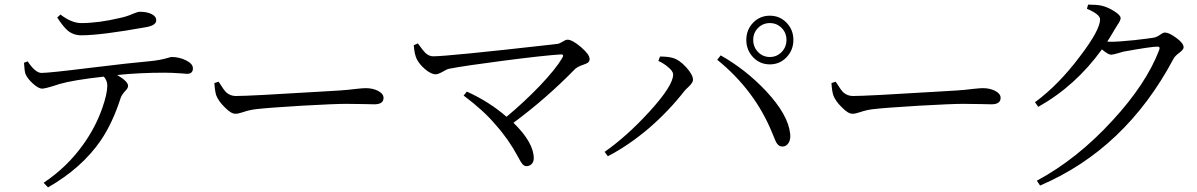

<svg xmlns="http://www.w3.org/2000/svg" viewBox="-20 -774 5186 832"><path d="M188 38 169 18Q271 -50 340 -147Q394 -222 423 -305Q445 -367 445 -404Q445 -424 430 -442Q296 -427 238 -410Q228 -407 210 -401Q178 -391 164 -390Q148 -389 123 -411.5Q98 -434 90 -455Q86 -467 84 -502L100 -508Q133 -458 160 -458Q193 -458 370 -480Q550 -502 631 -509Q673 -513 707 -523Q719 -527 724 -527Q756 -527 785 -513Q816 -498 816 -478Q816 -454 790 -454Q785 -454 766 -456Q723 -459 694 -459Q584 -459 488 -449Q535 -421 535 -402Q535 -392 523 -380Q508 -364 503 -350Q468 -241 417 -166Q335 -46 188 38ZM332 -621Q299 -621 274 -641Q254 -658 228 -698L242 -711Q290 -674 332 -674Q407 -674 499 -696Q529 -702 558 -715Q577 -723 586 -723Q617 -723 637 -713Q657 -703 657 -686Q657 -665 617 -657Q418 -621 332 -621Z M1000 -281Q981 -281 954 -309Q927 -335 917 -361Q911 -380 909 -414L927 -420Q929 -417 932 -413Q950 -384 960 -374Q978 -358 1002 -358Q1062 -358 1369 -377Q1442 -381 1453 -382Q1485 -384 1525 -389Q1553 -392 1565 -392Q1594 -392 1617 -381Q1642 -368 1642 -350Q1642 -322 1602 -322Q1588 -322 1557 -323Q1512 -324 1480 -324Q1432 -324 1289 -316Q1140 -307 1090 -301Q1062 -298 1033 -288Q1013 -281 1000 -281Z M2261 -54Q2251 -54 2243 -64Q2237 -71 2225 -94Q2183 -172 2127 -234Q2076 -295 1989 -360L2003 -377Q2099 -334 2175 -268Q2251 -331 2321 -404Q2389 -476 2416 -522Q2427 -540 2408 -538Q2340 -534 2162 -511Q1992 -489 1926 -476Q1916 -474 1898 -463Q1878 -452 1868 -452Q1848 -452 1821 -475Q1796 -497 1786 -518Q1776 -538 1773 -578L1791 -586Q1793 -583 1798 -576Q1814 -554 1823 -545Q1839 -530 1857 -530Q1920 -530 2372 -581Q2390 -583 2396 -584Q2405 -585 2418 -593.5Q2431 -602 2439 -602Q2460 -602 2497.5 -570Q2535 -538 2535 -518Q2535 -508 2527 -502Q2523 -499 2509 -494Q2485 -486 2473 -476Q2346 -346 2205 -242Q2293 -156 2293 -88Q2293 -73 2284 -63.5Q2275 -54 2261 -54Z M2614 -97 2600 -116Q2696 -183 2794 -290Q2897 -403 2897 -451Q2897 -466 2874 -484Q2857 -499 2833 -510L2840 -529Q2875 -529 2895 -523Q2924 -515 2953.5 -482.5Q2983 -450 2983 -428Q2983 -416 2964 -398Q2952 -387 2946 -380Q2880 -295 2795 -221Q2705 -144 2614 -97ZM3371 -139Q3356 -139 3347 -152Q3341 -160 3330 -189Q3328 -194 3327 -196Q3252 -382 3088 -515L3103 -534Q3211 -473 3298 -381Q3395 -278 3404 -195Q3407 -170 3397 -154.5Q3387 -139 3371 -139ZM3316 -706Q3359 -706 3388.5 -675.5Q3418 -645 3418 -601Q3418 -557 3388.5 -526Q3359 -495 3316 -495Q3273 -495 3243.5 -526Q3214 -557 3214 -601Q3214 -645 3243.5 -675.5Q3273 -706 3316 -706ZM3316 -527Q3346 -527 3367 -548.5Q3388 -570 3388 -601Q3388 -632 3367 -653Q3346 -674 3316 -674Q3286 -674 3265 -653Q3244 -632 3244 -601Q3244 -570 3265 -548.5Q3286 -527 3316 -527Z M3674 -281Q3655 -281 3628 -309Q3601 -335 3591 -361Q3585 -380 3583 -414L3601 -420Q3603 -417 3606 -413Q3624 -384 3634 -374Q3652 -358 3676 -358Q3736 -358 4043 -377Q4116 -381 4127 -382Q4159 -384 4199 -389Q4227 -392 4239 -392Q4268 -392 4291 -381Q4316 -368 4316 -350Q4316 -322 4276 -322Q4262 -322 4231 -323Q4186 -324 4154 -324Q4106 -324 3963 -316Q3814 -307 3764 -301Q3736 -298 3707 -288Q3687 -281 3674 -281Z M4487 30 4473 9Q4648 -85 4800 -251Q4947 -410 5003 -557Q5009 -572 4996 -572Q4968 -572 4847 -550Q4840 -548 4827 -544Q4803 -537 4795 -537Q4782 -537 4755 -560Q4640 -401 4479 -311L4465 -331Q4568 -407 4660 -530Q4747 -644 4747 -690Q4747 -712 4690 -736L4695 -754Q4730 -754 4751 -750Q4779 -744 4807.5 -726Q4836 -708 4836 -696Q4836 -685 4823 -667Q4815 -655 4810 -646Q4807 -640 4800 -629Q4786 -605 4778 -594Q4784 -593 4796 -593Q4826 -593 4895 -600Q4958 -607 4981 -611Q4994 -614 5008 -624Q5020 -633 5028 -633Q5046 -633 5077 -610Q5109 -587 5109 -569Q5109 -559 5090 -545Q5071 -531 5065 -519Q4857 -128 4487 30Z"/></svg>

Font: GenRyuMin TW R
Style: Regular
Weight: 400
Version: Version 1.501;PS 1;hotconv 16.6.51;makeotf.lib2.5.65220